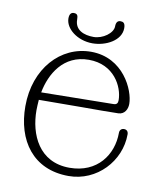

<svg xmlns="http://www.w3.org/2000/svg" viewBox="-74 -672 616 742"><g transform="rotate(10 234.0 -301.0)"><path d="M85 -289C99 -363 145 -445 245 -445C344 -445 385 -364 385 -311C385 -300 381 -293 368 -293ZM81 -259C118 -259 220 -260 252 -260C305 -260 359 -260 393 -261C417 -262 428 -283 428 -304C428 -358 375 -477 248 -477C129 -477 34 -374 34 -226C34 -92 105 11 245 11C356 11 442 -82 442 -187C442 -198 436 -205 425 -205C415 -205 408 -198 408 -187C408 -101 352 -21 243 -21C123 -21 79 -123 79 -218C79 -230 80 -245 81 -259ZM358 -589C358 -610 349 -613 339 -613C328 -613 322 -605 322 -590C322 -563 283 -535 247 -535C209 -535 173 -549 173 -590C173 -606 170 -613 156 -613C146 -613 139 -606 139 -589C139 -549 187 -510 247 -510C299 -510 358 -540 358 -589Z"/></g></svg>

Font: Life Savers
Style: Regular
Weight: 400
Designer: Pablo Impallari, Rodrigo Fuenzalida, Brenda Gallo
Foundry: Pablo Impallari, Rodrigo Fuenzalida, Brenda Gallo
Version: Version 3.000